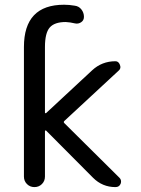

<svg xmlns="http://www.w3.org/2000/svg" viewBox="-20 -803 588 803"><path d="M168 -332Q168 -330.1 169.9 -329.6Q171.9 -329.1 172.9 -330.1L365.2 -508.8Q406.2 -546.9 462.9 -546.9Q475.6 -546.9 481.4 -532.2Q487.3 -517.6 477.5 -508.8L250 -297.9Q244.1 -293 249 -288.1L479.5 -59.6Q486.3 -52.7 486.3 -43.9Q486.3 -39.1 484.4 -34.2Q478.5 -20.5 462.9 -20.5Q408.2 -20.5 369.1 -59.6L172.9 -256.8Q171.9 -257.8 169.9 -257.3Q168 -256.8 168 -253.9V-64.5Q168 -45.9 155.3 -33.2Q142.6 -20.5 124 -20.5Q105.5 -20.5 92.8 -33.2Q80.1 -45.9 80.1 -64.5V-606.4Q80.1 -783.2 248 -783.2Q269.5 -783.2 292 -779.3Q309.6 -777.3 320.3 -763.7Q331.1 -750 331.1 -732.4Q331.1 -717.8 319.3 -710Q307.6 -702.1 293.9 -705.1Q273.4 -710 254.9 -710.9Q208 -710.9 188 -688Q168 -665 168 -606.4Z"/></svg>

Font: Gen Jyuu Gothic Regular
Style: Regular
Weight: 400
Designer: [Source Han Sans]
Ryoko NISHIZUKA  (kana & ideographs); Paul D. Hunt (Latin, Greek & Cyrillic); Wenlong ZHANG  (bopomofo
Version: Version 1.002.20150607